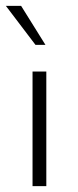

<svg xmlns="http://www.w3.org/2000/svg" viewBox="-22 -635 267 655"><path d="M-2 -615 99 -482H133L50 -615ZM89 -391V0H136V-391Z"/></svg>

Font: Sulaf Light
Style: Regular
Weight: 300
Designer: Bandar Raffah (Arabic) and Santiago Orozco (Latin)
Foundry: Caramella and Typemade
Version: Version 1.005;PS 001.005;hotconv 1.0.88;makeotf.lib2.5.64775